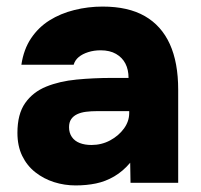

<svg xmlns="http://www.w3.org/2000/svg" viewBox="-20 -556 612 584"><path d="M210 8Q176 8 144.5 -2Q113 -12 87.5 -32Q62 -52 47.5 -82Q33 -112 33 -152Q33 -209 56.5 -242.5Q80 -276 120.5 -292.5Q161 -309 213 -314Q265 -319 321 -319H371Q371 -344 361.5 -362.5Q352 -381 333 -392Q314 -403 286 -403Q266 -403 248.5 -397.5Q231 -392 219.5 -382.5Q208 -373 204 -359H45Q52 -406 74.5 -439.5Q97 -473 130.5 -494Q164 -515 206 -525.5Q248 -536 292 -536Q370 -536 420.5 -507Q471 -478 496.5 -422Q522 -366 522 -283V0H377L376 -61Q354 -35 327.5 -19.5Q301 -4 272 2Q243 8 210 8ZM258 -115Q289 -115 315 -129Q341 -143 357 -165Q373 -187 373 -212V-218H276Q257 -218 241.5 -216Q226 -214 214.5 -208.5Q203 -203 196.5 -193.5Q190 -184 190 -169Q190 -152 198.5 -139.5Q207 -127 222.5 -121Q238 -115 258 -115Z"/></svg>

Font: Onest ExtraBold
Style: Regular
Weight: 800
Designer: Dmitri Voloshin, Andrey Kudryavtsev
Foundry: Dmitri Voloshin, Andrey Kudryavtsev
Version: Version 1.000;gftools[0.9.33]